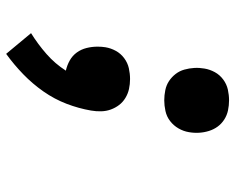

<svg xmlns="http://www.w3.org/2000/svg" viewBox="-92 -486 783 640"><g transform="rotate(90 300.0 -166.5)"><path d="M315 -322Q298 -322 281 -325.5Q264 -329 250.5 -338Q237 -347 227 -360Q217 -373 212.5 -389Q208 -405 207 -422Q206 -439 209 -456Q212 -474 221 -490.5Q230 -507 245.5 -518.5Q261 -530 279 -534Q297 -538 315 -538Q332 -538 348.5 -534.5Q365 -531 379 -522Q393 -513 402.5 -500Q412 -487 417 -471Q422 -455 423 -438Q424 -421 421 -404Q418 -386 408.5 -369.5Q399 -353 384 -341.5Q369 -330 350.5 -326Q332 -322 315 -322ZM160 205 91 122Q128 99 160.5 70.5Q193 42 216 6Q198 2 182 -7Q166 -16 155.5 -30.5Q145 -45 140.5 -63Q136 -81 136 -100Q136 -107 136.5 -113.5Q137 -120 138 -126Q141 -144 150 -160.5Q159 -177 174.5 -188.5Q190 -200 208 -204Q226 -208 244 -208Q261 -208 277 -204.5Q293 -201 307 -192.5Q321 -184 330.5 -171.5Q340 -159 345.5 -144Q351 -129 351.5 -112Q352 -95 349 -78Q342 -37 326.5 3.5Q311 44 285.5 80.5Q260 117 228 148Q196 179 160 205Z"/></g></svg>

Font: Iosevka Curly Slab HvEx
Style: Italic
Weight: 900
Width: 7
Italic angle: -9°
Monospace: yes
Designer: Belleve Invis
Foundry: Belleve Invis
Version: Version 11.1.0; ttfautohint (v1.8.3)